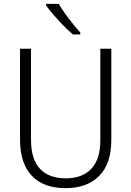

<svg xmlns="http://www.w3.org/2000/svg" viewBox="-20 -1060 682 997"><path d="M558 -333Q558 -210 495 -146.5Q432 -83 320 -83Q206 -83 145 -147.5Q84 -212 84 -335V-807H141V-335Q141 -233 187.5 -183.5Q234 -134 322 -134Q407 -134 454 -183.5Q501 -233 501 -331V-807H558ZM285 -1040Q298 -1017 317.5 -990Q337 -963 358 -937Q379 -911 397 -891V-881H359Q336 -900 309 -927.5Q282 -955 258 -983Q234 -1011 219 -1032V-1040Z"/></svg>

Font: Noto Sans Telugu UI SemiCondensed Light
Style: Regular
Weight: 300
Width: 4
Designer: Jelle Bosma - Monotype Design Team
Foundry: Monotype Imaging Inc.
Version: Version 2.005; ttfautohint (v1.8.4.7-5d5b)